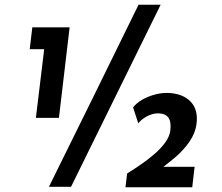

<svg xmlns="http://www.w3.org/2000/svg" viewBox="-20 -786 936 808"><path d="M116 -671H273L228 -290H131L166 -579H105ZM656 -766Q561 -574 467.5 -383Q374 -192 279 0H186Q281 -192 375 -383Q469 -574 563 -766ZM540 -334Q554 -352 577 -365.5Q600 -379 627.5 -387Q655 -395 683 -395Q746 -394 780.5 -360Q815 -326 807 -265Q802 -225 776.5 -188.5Q751 -152 714 -121Q677 -90 639.5 -63.5Q602 -37 573 -15L596 -84H799L789 2H508L515 -56Q541 -72 571 -92.5Q601 -113 628.5 -136.5Q656 -160 675 -186Q694 -212 697 -238Q701 -276 687.5 -292.5Q674 -309 645 -309Q622 -309 598.5 -296.5Q575 -284 562 -267Z"/></svg>

Font: Josefin Sans Medium
Style: Italic
Weight: 500
Italic angle: -7°
Designer: Santiago Orozco
Foundry: Typemade
Version: Version 2.000